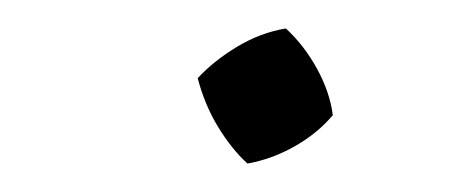

<svg xmlns="http://www.w3.org/2000/svg" viewBox="-20 -345 318 135"><path d="M154 -230Q143 -240 133.5 -255.5Q124 -271 119 -290Q130 -302 146.5 -312Q163 -322 181 -325Q194 -313 203 -296.5Q212 -280 214 -264Q203 -251 187 -242Q171 -233 154 -230Z"/></svg>

Font: Piazzolla 8pt ExtraLight
Style: Italic
Weight: 250
Italic angle: -11.3°
Designer: Juan Pablo del Peral
Foundry: Huerta Tipografica
Version: Version 2.001